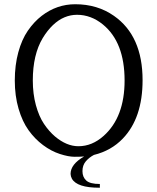

<svg xmlns="http://www.w3.org/2000/svg" viewBox="-20 -730 741 906"><path d="M343.3 -660.2Q313 -660.2 284.7 -648.4Q256.3 -636.7 229.5 -611.3Q203.1 -585.9 181.6 -550.3Q134.8 -472.2 134.8 -350.1Q134.8 -287.1 149.4 -233.6Q164.1 -180.2 187.5 -145.5Q210.9 -110.4 239.7 -85.9Q294.4 -40 350.1 -40Q414.6 -40 469.2 -88.9Q567.9 -177.2 567.9 -350.1Q567.9 -530.8 465.8 -614.3Q409.7 -660.2 343.3 -660.2ZM313 90.8Q313 44.9 377 8.3Q360.8 9.8 332 9.8Q303.2 9.8 262.5 -3.4Q221.7 -16.6 183.1 -45.4Q144.5 -74.2 115 -115.2Q85.4 -156.2 67.6 -217Q49.8 -277.8 49.8 -350.1Q49.8 -422.4 66.4 -483.4Q83 -543.9 111.3 -585Q141.1 -627.9 176.8 -655.3Q248 -710 335 -710Q439.5 -710 517.6 -655.3Q652.8 -561 652.8 -351.6Q652.8 -173.3 559.6 -76.2Q504.9 -19 423.3 1Q400.9 12.7 385 31.2Q369.1 49.8 369.1 77.6Q369.1 105.5 387 121.8Q404.8 138.2 451.2 138.2V155.8Q450.2 155.8 448.7 155.8Q343.3 155.8 319.3 113.3Q313.5 102.5 313 90.8Z"/></svg>

Font: Pfennig
Style: Medium
Weight: 500
Version: Version 20120410 ; ttfautohint (v0.8)